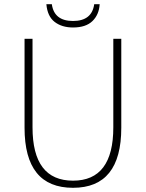

<svg xmlns="http://www.w3.org/2000/svg" viewBox="-20 -885 695 915"><path d="M97 -276V-700H135V-278Q135 -24 328 -24Q520 -24 520 -278V-700H558V-276Q558 10 328 10Q97 10 97 -276ZM201 -865H227Q238 -785 328 -785Q418 -785 429 -865H455Q452 -815 420.5 -784.5Q389 -754 328 -754Q275 -754 240.5 -780.5Q206 -807 201 -865Z"/></svg>

Font: Sarabun Thin
Style: Regular
Weight: 250
Designer: Suppakit Chalermlarp | Katatrad Co.,Ltd.
Foundry: Cadson Demak Co.,Ltd.
Version: Version 1.000; ttfautohint (v1.6)